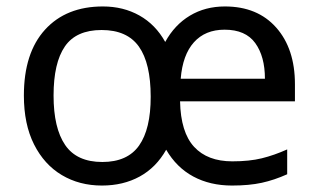

<svg xmlns="http://www.w3.org/2000/svg" viewBox="-20 -565 986 595"><path d="M677 -545Q778 -545 836 -479.5Q894 -414 894 -304V-251H538Q540 -155 581.5 -110Q623 -65 700 -65Q753 -65 791.5 -74.5Q830 -84 870 -102V-25Q830 -7 791 1.5Q752 10 699 10Q631 10 579 -18Q527 -46 495 -101Q464 -46 413 -18Q362 10 296 10Q226 10 171.5 -22.5Q117 -55 85.5 -117.5Q54 -180 54 -269Q54 -401 119.5 -473Q185 -545 299 -545Q362 -545 412 -517Q462 -489 492 -435Q521 -488 568.5 -516.5Q616 -545 677 -545ZM676 -473Q616 -473 581 -434Q546 -395 540 -321H801Q801 -390 771 -431.5Q741 -473 676 -473ZM295 -472Q216 -472 181 -421Q146 -370 146 -269Q146 -168 182 -115.5Q218 -63 297 -63Q375 -63 411 -114Q447 -165 447 -265Q447 -369 410.5 -420.5Q374 -472 295 -472Z"/></svg>

Font: Noto Sans Tifinagh Ahaggar
Style: Regular
Weight: 400
Designer: JamraPatel
Foundry: JamraPatel LLC
Version: Version 2.006; ttfautohint (v1.8.4.7-5d5b)